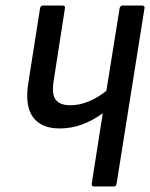

<svg xmlns="http://www.w3.org/2000/svg" viewBox="-20 -675 543 695"><path d="M493 -655Q505 -655 503 -645L402 -10Q401 0 391 0H320Q311 0 312 -10L352 -265Q315 -238 276 -224Q237 -210 196 -210Q129 -210 99 -251.5Q69 -293 83 -378L125 -645Q127 -655 136 -655H206Q217 -655 215 -645L175 -387Q166 -336 181 -315Q196 -294 235 -294Q267 -294 300 -307.5Q333 -321 365 -346L413 -645Q415 -655 424 -655Z"/></svg>

Font: Sofia Sans Condensed SemiBold
Style: Italic
Weight: 600
Italic angle: -9°
Version: Version 4.100